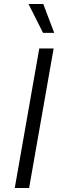

<svg xmlns="http://www.w3.org/2000/svg" viewBox="-20 -943 302 963"><path d="M177 -700H249L126 0H54ZM123 -923H197L252 -778H196Z"/></svg>

Font: KoHo
Style: Italic
Weight: 400
Italic angle: -10°
Designer: Cadson Demak & Katatrad Team
Foundry: Cadson Demak Co.,Ltd.
Version: Version 1.000